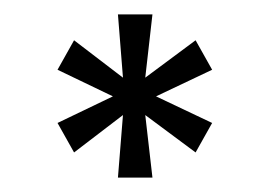

<svg xmlns="http://www.w3.org/2000/svg" viewBox="-20 -721 375 267"><path d="M151 -561 83 -509 60 -550 137 -587 60 -624 83 -665 151 -613 144 -701H192L182 -613L252 -665L275 -624L197 -587L275 -550L252 -509L182 -561L192 -474H144Z"/></svg>

Font: Chakra Petch Light
Style: Regular
Weight: 300
Designer: Katatrad Aksorn Co.,Ltd.
Foundry: Cadson Demak Co.,Ltd.
Version: Version 1.000; ttfautohint (v1.6)